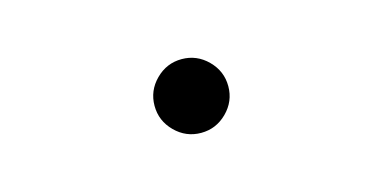

<svg xmlns="http://www.w3.org/2000/svg" viewBox="-31 -232 663 332"><g transform="rotate(-15 300.0 -66.0)"><path d="M300 0Q273 0 253.5 -19.5Q234 -39 234 -66Q234 -93 253.5 -112.5Q273 -132 300 -132Q327 -132 346.5 -112.5Q366 -93 366 -66Q366 -39 346.5 -19.5Q327 0 300 0Z"/></g></svg>

Font: DM Mono Light
Style: Regular
Weight: 300
Designer: Colophon Foundry
Foundry: Colophon Foundry
Version: Version 1.000; ttfautohint (v1.8.2.53-6de2)